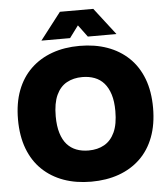

<svg xmlns="http://www.w3.org/2000/svg" viewBox="-61 -990 924 1055"><g transform="rotate(-5 400.5 -462.5)"><path d="M400 10Q316 10 248 -14.5Q180 -39 130.5 -86.5Q81 -134 54.5 -204Q28 -274 28 -365Q28 -456 54.5 -525.5Q81 -595 130.5 -642.5Q180 -690 248 -714.5Q316 -739 400 -739Q484 -739 552.5 -714.5Q621 -690 670.5 -642.5Q720 -595 746.5 -525.5Q773 -456 773 -365Q773 -274 746.5 -204Q720 -134 670.5 -86.5Q621 -39 552.5 -14.5Q484 10 400 10ZM400 -162Q450 -162 487 -183Q524 -204 544.5 -248.5Q565 -293 565 -365Q565 -419 553 -457Q541 -495 519.5 -519.5Q498 -544 467.5 -555.5Q437 -567 400 -567Q351 -567 314 -546.5Q277 -526 256.5 -481.5Q236 -437 236 -365Q236 -311 248 -272Q260 -233 281.5 -209Q303 -185 333 -173.5Q363 -162 400 -162ZM194 -786 309 -935H493L608 -786H450L401 -852L352 -786Z"/></g></svg>

Font: Mona Sans ExtraLight Black
Style: Regular
Weight: 900
Version: Version 2.000